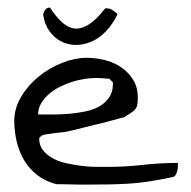

<svg xmlns="http://www.w3.org/2000/svg" viewBox="-20 -498 516 519"><path d="M18.6 -171.9Q18.6 -205.1 37.1 -236.3Q55.7 -267.6 84.5 -291Q113.3 -314.5 147.9 -328.1Q182.6 -341.8 213.9 -341.8Q239.3 -341.8 264.2 -335.4Q289.1 -329.1 308.6 -315.4Q328.1 -301.8 340.3 -281.7Q352.5 -261.7 352.5 -234.4Q352.5 -221.7 351.1 -214.4Q349.6 -207 344.7 -201.7Q339.8 -196.3 332.5 -191.9Q325.2 -187.5 314.5 -180.7Q308.6 -179.7 296.9 -176.3Q285.2 -172.9 270 -168.9Q254.9 -165 238.3 -161.1Q221.7 -157.2 206.5 -153.3Q191.4 -149.4 179.7 -146.5Q168 -143.6 162.1 -142.6Q159.2 -141.6 149.4 -140.6Q139.6 -139.6 128.4 -138.2Q117.2 -136.7 107.4 -135.3Q97.7 -133.8 95.7 -132.8Q92.8 -131.8 89.4 -128.4Q85.9 -125 85.9 -124Q85.9 -104.5 96.7 -91.3Q107.4 -78.1 124 -69.3Q140.6 -60.5 161.6 -56.2Q182.6 -51.8 203.1 -49.3Q223.6 -46.9 241.2 -46.9Q258.8 -46.9 269.5 -46.9Q318.4 -46.9 365.2 -52.2Q412.1 -57.6 460.9 -57.6V-49.8Q460.9 -43.9 459.5 -37.6Q458 -31.2 455.1 -25.9Q452.1 -20.5 447.3 -19.5Q410.2 -11.7 381.3 -7.3Q352.5 -2.9 327.1 -1.5Q301.8 0 274.4 0.5Q247.1 1 213.9 1H197.3Q186.5 1 173.8 0.5Q161.1 0 149.4 0H132.8Q102.5 -7.8 80.6 -24.9Q58.6 -42 44.9 -65.4Q31.2 -88.9 24.9 -116.2Q18.6 -143.6 18.6 -171.9ZM237.3 -287.1Q224.6 -287.1 208.5 -284.7Q192.4 -282.2 175.3 -276.9Q158.2 -271.5 141.6 -263.2Q125 -254.9 112.3 -243.7Q99.6 -232.4 91.3 -218.8Q83 -205.1 83 -188.5H123Q144.5 -188.5 167 -190.4Q189.5 -192.4 210.9 -196.8Q232.4 -201.2 248.5 -210.4Q264.6 -219.7 274.9 -234.4Q285.2 -249 285.2 -270.5V-275.4L275.4 -285.2Q273.4 -285.2 268.1 -285.6Q262.7 -286.1 256.8 -286.6Q251 -287.1 245.6 -287.1Q240.2 -287.1 237.3 -287.1ZM96.7 -458Q96.7 -461.9 101.1 -469.7Q105.5 -477.5 115.2 -477.5Q130.9 -453.1 147.5 -438Q164.1 -422.9 181.6 -420.9Q199.2 -418.9 219.7 -431.6Q240.2 -444.3 264.6 -475.6Q276.4 -475.6 282.7 -471.7Q289.1 -467.8 297.9 -460Q284.2 -431.6 265.6 -412.6Q247.1 -393.6 225.6 -384.8Q204.1 -376 183.6 -376.5Q163.1 -377 145 -386.2Q127 -395.5 113.8 -413.6Q100.6 -431.6 96.7 -458Z"/></svg>

Font: Swanky and Moo Moo
Style: Regular
Weight: 400
Designer: Kimberly Geswein
Foundry: Kimberly Geswein
Version: Version 1.002 2001